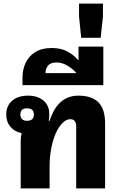

<svg xmlns="http://www.w3.org/2000/svg" viewBox="-20 -1056 677 1076"><path d="M96 0V-265Q96 -277 97 -287Q98 -297 101 -310Q63 -317 39 -345Q15 -373 15 -414Q15 -463 48 -491.5Q81 -520 137 -520Q191 -520 223.5 -492.5Q256 -465 256 -418V-406Q256 -396 253 -378H257Q269 -412 281 -434Q293 -456 307 -471Q351 -520 419 -520Q495 -520 532 -482Q569 -444 569 -364V0H407V-347Q407 -388 374 -388Q351 -388 330 -366.5Q309 -345 293 -310Q276 -272 267 -223.5Q258 -175 258 -125V0ZM131 -379Q170 -379 170 -414Q170 -449 131 -449Q94 -449 94 -414Q94 -397 104 -388Q114 -379 131 -379Z M106 -579V-621Q106 -666 123.5 -703.5Q141 -741 177.5 -764Q214 -787 271 -787Q321 -787 357.5 -767.5Q394 -748 417 -720H420V-795H559V-579ZM235 -646H408Q393 -666 361.5 -686Q330 -706 298 -706Q263 -706 249 -688Q235 -670 235 -646Z M435 -844 423 -963V-1036H557V-963L544 -844Z"/></svg>

Font: Noto Sans Thai Looped UI ExtraBold
Style: Regular
Weight: 800
Designer: Cadson Demak Team
Foundry: Cadson Demak Co., Ltd.
Version: Version 1.000